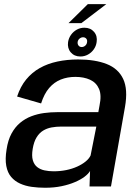

<svg xmlns="http://www.w3.org/2000/svg" viewBox="-20 -878 653 904"><path d="M192.5 6Q235 6 270.5 -1.5Q306 -9 333.2 -20.8Q360.5 -32.5 378.5 -46.2Q396.5 -60 404 -73L401.5 0H502.5L568.5 -374.5Q583 -457.5 560 -506.2Q537 -555 482.5 -576.5Q428 -598 347.5 -598Q295.5 -598 250 -588.2Q204.5 -578.5 167.5 -557.8Q130.5 -537 103.2 -503.8Q76 -470.5 60.5 -423.5L173.5 -391Q188 -436.5 211.5 -463.8Q235 -491 266.2 -503.5Q297.5 -516 334.5 -516Q375 -516 404.2 -502.5Q433.5 -489 446.2 -459.5Q459 -430 448.5 -380.5L443 -350H251Q219 -350 187.5 -345.8Q156 -341.5 127.2 -330.5Q98.5 -319.5 74.8 -299.8Q51 -280 34.2 -249.2Q17.5 -218.5 11 -174.5Q3.5 -129 9.5 -97Q15.5 -65 32.5 -45Q49.5 -25 74.2 -13.8Q99 -2.5 129.2 1.8Q159.5 6 192.5 6ZM232.5 -71.5Q210 -71.5 189.8 -75.8Q169.5 -80 155 -91.5Q140.5 -103 134.5 -123.8Q128.5 -144.5 134 -177.5Q139.5 -210.5 152.2 -231.2Q165 -252 183 -263Q201 -274 222.8 -278Q244.5 -282 267.5 -282H433.5L406.5 -146Q399.5 -131 383 -117.5Q366.5 -104 343.2 -93.5Q320 -83 291.8 -77.2Q263.5 -71.5 232.5 -71.5ZM358.5 -612Q377.5 -612 394 -621Q410.5 -630 421.5 -645.5Q432.5 -661 435 -680Q439.5 -708.5 422.8 -728Q406 -747.5 377.5 -747.5Q358 -747.5 341.8 -738.5Q325.5 -729.5 314.5 -714.2Q303.5 -699 300.5 -680Q296.5 -651 313.2 -631.5Q330 -612 358.5 -612ZM364.5 -656.5Q355.5 -656.5 350 -663.2Q344.5 -670 345.5 -680Q347 -690 354.5 -696.2Q362 -702.5 371 -702.5Q380.5 -702.5 386 -696.2Q391.5 -690 390 -680Q389 -670 381.5 -663.2Q374 -656.5 364.5 -656.5ZM302.5 -769H363L480.5 -858.5H393.5Z"/></svg>

Font: Anybody UltraCondensed Thin Medium
Style: Italic
Weight: 500
Italic angle: -10°
Version: Version 1.111